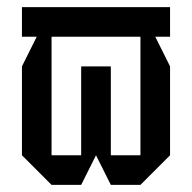

<svg xmlns="http://www.w3.org/2000/svg" viewBox="-20 -520 540 540"><path d="M208.3 -333.3H291.7V-83.3H375V-416.7H125V-83.3H208.3ZM291.7 0 250 -83.3 208.3 0H125L41.7 -83.3V-333.3L83.3 -416.7H41.7V-500H458.3V-416.7H416.7L458.3 -333.3V-83.3L375 0Z"/></svg>

Font: Yulong
Style: Regular
Weight: 400
Designer: GGBotNet
Foundry: f0n7.com
Version: 1.00